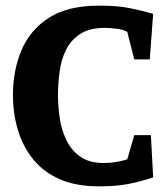

<svg xmlns="http://www.w3.org/2000/svg" viewBox="-20 -650 587 682"><path d="M332 12Q250 12 192 -13.5Q134 -39 97.5 -84.5Q61 -130 43.5 -188.5Q26 -247 26 -313Q26 -400 56.5 -472Q87 -544 154 -587Q221 -630 332 -630Q397 -630 441.5 -621Q486 -612 524 -601L512 -439H457L432 -537Q418 -545 394 -548Q370 -551 352 -551Q300 -551 267.5 -531Q235 -511 217 -477.5Q199 -444 192.5 -401Q186 -358 186 -313Q186 -269 193 -226Q200 -183 218 -148Q236 -113 267.5 -92Q299 -71 348 -71Q368 -71 389 -74Q410 -77 432 -84L457 -170H516L524 -20Q480 -5 435.5 3.5Q391 12 332 12Z"/></svg>

Font: Manuale ExtraBold
Style: Regular
Weight: 800
Version: Version 1.002